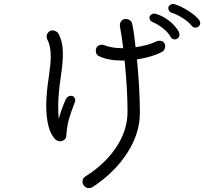

<svg xmlns="http://www.w3.org/2000/svg" viewBox="-20 -899 1042 980"><path d="M959 -767Q941 -789 911.5 -807.5Q882 -826 858 -833Q839 -839 839 -859Q839 -866 846 -872Q853 -878 862 -879Q868 -879 870 -878Q902 -868 937 -846.5Q972 -825 996 -798Q1000 -793 1002 -782Q1002 -771 994.5 -764.5Q987 -758 978 -758Q965 -758 959 -767ZM850 -712Q838 -734 812.5 -754Q787 -774 762 -785Q752 -789 747.5 -794.5Q743 -800 743 -810Q743 -818 751 -824Q759 -830 768 -830Q771 -830 780 -827Q812 -817 843 -793Q874 -769 892 -738Q896 -730 896 -723Q896 -712 889 -705Q882 -698 872 -698Q865 -698 859 -701.5Q853 -705 850 -712ZM823 -664Q823 -643 807 -634Q755 -607 679 -596Q694 -441 694 -323Q694 -220 631 -120.5Q568 -21 454 55Q445 61 432 61Q420 61 410.5 51Q401 41 401 28Q401 11 417 1Q519 -64 575 -150Q631 -236 631 -328Q631 -442 616 -590H603Q532 -590 486 -612Q469 -619 469 -641Q469 -654 477.5 -662Q486 -670 500 -671Q504 -671 510 -669Q550 -653 606 -653H609Q601 -719 592 -765V-772Q592 -784 600.5 -793Q609 -802 621 -802Q634 -802 643 -795.5Q652 -789 655 -776Q665 -729 672 -658Q739 -668 779 -688Q787 -691 794 -691Q807 -691 815 -683.5Q823 -676 823 -664ZM364 -390Q364 -380 361 -375Q340 -321 331 -288Q322 -255 318 -203Q317 -192 307.5 -185Q298 -178 288 -178Q281 -178 273 -181Q265 -184 260 -190Q216 -238 216 -362Q216 -423 230 -513Q239 -575 239 -611Q239 -666 221 -698Q218 -706 218 -714Q219 -726 227 -734.5Q235 -743 247 -744Q256 -744 265 -739.5Q274 -735 278 -728Q301 -687 301 -623Q301 -579 290 -505Q277 -418 277 -355Q277 -322 280 -292Q292 -339 317 -395Q327 -410 341 -410Q352 -410 357.5 -404Q363 -398 364 -390Z"/></svg>

Font: Tsukimi Rounded
Style: Regular
Weight: 400
Designer: Takashi Funayama
Foundry: Takashi Funayama
Version: Version 1.032; ttfautohint (v1.8.3)